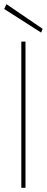

<svg xmlns="http://www.w3.org/2000/svg" viewBox="-25 -899 224 919"><path d="M77 0V-700H97V0ZM172 -743 -5 -856 6 -879 179 -761Z"/></svg>

Font: DM Sans 11pt Thin
Style: Regular
Weight: 250
Version: Version 4.004;gftools[0.9.30]